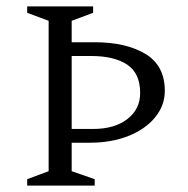

<svg xmlns="http://www.w3.org/2000/svg" viewBox="-20 -580 587 600"><path d="M65 0V-20L132 -45V-515L65 -540V-560H271V-540L204 -515V-448H275Q374 -448 434.5 -411.5Q495 -375 495 -296Q495 -250 464.5 -213Q434 -176 381 -155Q328 -134 261 -134H204V-45L276 -20V0ZM265 -405H204V-177H271Q338 -177 378 -208Q418 -239 418 -289Q418 -351 377.5 -378Q337 -405 265 -405Z"/></svg>

Font: Spectral SC Light
Style: Regular
Weight: 300
Designer: Jean-Baptiste Levee
Foundry: Production Type
Version: Version 2.001